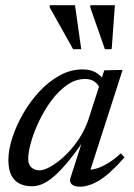

<svg xmlns="http://www.w3.org/2000/svg" viewBox="-20 -692 504 722"><path d="M245 -23 297 -185H310Q272 -129 241.8 -91.5Q211.5 -54 186.8 -32Q162 -10 141 -0.8Q120 8.5 100.5 8.5Q73.5 8.5 53.5 -1.5Q33.5 -11.5 22.5 -33.2Q11.5 -55 11.5 -90Q11.5 -128 26.2 -173.8Q41 -219.5 67 -264.8Q93 -310 128 -347.8Q163 -385.5 204.2 -408.2Q245.5 -431 290 -431Q319 -431 338 -420.8Q357 -410.5 372.5 -389.5L353.5 -363Q349 -375.5 335.2 -385.2Q321.5 -395 300 -395Q264.5 -395 232.2 -372.5Q200 -350 173.2 -313.8Q146.5 -277.5 127 -236.5Q107.5 -195.5 96.8 -157.8Q86 -120 86 -94.5Q86 -73 98.2 -62.2Q110.5 -51.5 129 -51.5Q145.5 -51.5 170.8 -65.8Q196 -80 223.2 -105.5Q250.5 -131 274.5 -166.2Q298.5 -201.5 312.5 -242.5L372 -427.5L431 -429H441L314.5 -36L306 -54.5Q322 -52 343.5 -58.5Q365 -65 388.5 -79.8Q412 -94.5 434.5 -115.5L448 -100Q394 -38.5 354.2 -14.2Q314.5 10 281 10Q259.5 10 249.8 1Q240 -8 245 -23ZM285.5 -507H255L167 -664V-672.5H262ZM400 -507H374.5L319.5 -664V-672.5H412Z"/></svg>

Font: Newsreader 20pt
Style: Italic
Weight: 400
Italic angle: -17°
Version: Version 1.003